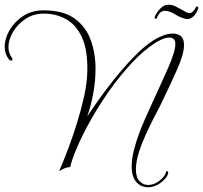

<svg xmlns="http://www.w3.org/2000/svg" viewBox="-207 -710 865 818"><path d="M423 88Q410 88 398 83Q386 78 375 67Q364 55 359 37.5Q354 20 354 0Q354 -33 363.5 -70.5Q373 -108 386.5 -143.5Q400 -179 412 -206Q424 -233 430 -246Q477 -348 508.5 -419Q540 -490 540 -522Q540 -538 532.5 -544Q525 -550 514 -550Q501 -550 484.5 -543Q468 -536 455 -528Q402 -493 352 -439Q302 -385 258 -322.5Q214 -260 179 -197.5Q144 -135 121.5 -82.5Q99 -30 92 2Q77 2 61 10.5Q45 19 45 19Q45 19 57 -9.5Q69 -38 86.5 -84.5Q104 -131 121.5 -187.5Q139 -244 151.5 -300.5Q164 -357 165 -405Q167 -499 141.5 -552.5Q116 -606 73.5 -629Q31 -652 -20 -652Q-65 -652 -99 -629Q-133 -606 -152 -573Q-171 -540 -171 -509Q-171 -484 -157 -465Q-154 -461 -154 -457Q-154 -452 -159 -452Q-165 -452 -169 -457Q-187 -480 -187 -511Q-187 -546 -166 -582Q-145 -618 -108 -642Q-71 -666 -22 -666Q63 -666 111 -631Q159 -596 179.5 -539.5Q200 -483 200 -417Q200 -366 190.5 -313.5Q181 -261 165 -215Q176 -231 197 -261.5Q218 -292 246.5 -330Q275 -368 308 -407Q341 -446 376 -480.5Q411 -515 445 -537Q463 -549 486 -558Q509 -567 530 -567Q550 -567 563.5 -556Q577 -545 577 -518Q577 -481 548.5 -416Q520 -351 475 -259Q465 -240 448 -207Q431 -174 413.5 -135.5Q396 -97 384 -58.5Q372 -20 372 12Q372 28 376 41.5Q380 55 390 64Q404 78 424 78Q442 78 458.5 69Q475 60 486.5 47Q498 34 500 24Q500 19 504 19Q506 19 508.5 22Q511 25 509 30Q504 49 478 68.5Q452 88 423 88ZM591 -629Q583 -629 569 -634Q555 -639 544 -646Q526 -657 515 -660.5Q504 -664 496 -664Q472 -664 461 -632Q459 -630 456 -630Q449 -630 453 -640Q461 -658 476.5 -674Q492 -690 511 -690Q519 -690 527.5 -688Q536 -686 550 -678Q566 -670 579 -662Q592 -654 600 -654Q615 -654 629 -681Q629 -682 632 -682Q640 -682 637 -673Q630 -653 618 -641Q606 -629 591 -629Z"/></svg>

Font: Gwendolyn
Style: Regular
Weight: 400
Designer: Robert E. Leuschke
Foundry: Robert E. Leuschke
Version: Version 1.010; ttfautohint (v1.8.3)